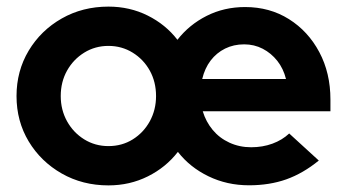

<svg xmlns="http://www.w3.org/2000/svg" viewBox="-20 -551 1050 581"><path d="M308.2 10Q230 10 166.9 -25.9Q103.7 -61.9 66.8 -123.1Q30 -184.4 30 -260.3Q30 -336.2 66.8 -397.7Q103.7 -459.2 166.9 -495.1Q230 -531 308.2 -531Q372.7 -531 427 -503.9Q481.3 -476.8 516.9 -430.6Q552.4 -476.2 605.4 -503Q658.4 -529.7 721.7 -529.7Q796.3 -529.7 854.4 -493.1Q912.6 -456.5 946.2 -393.3Q979.9 -330.2 979.9 -249.6V-214.4H593.5Q603.1 -182.6 623.6 -157.9Q644.1 -133.2 674.3 -119.3Q704.6 -105.4 740 -105.4Q774.7 -105.4 804.4 -116.3Q834.1 -127.2 855.1 -147.1L944.7 -65.2Q897 -26.3 846.4 -8.3Q795.7 9.7 733.4 9.7Q666.9 9.7 610.7 -17.6Q554.6 -44.8 518.3 -91.4Q482 -44.5 427.4 -17.3Q372.7 10 308.2 10ZM308.2 -108.9Q349.1 -108.9 381.7 -129.2Q414.3 -149.5 433.3 -184Q452.2 -218.5 452.2 -260.3Q452.2 -303.1 433.3 -337.3Q414.3 -371.5 381.3 -391.8Q348.4 -412.1 308.2 -412.1Q267.9 -412.1 235 -391.8Q202.1 -371.5 182.9 -337.3Q163.8 -303.1 163.8 -260.3Q163.8 -218.5 182.9 -184Q202.1 -149.5 235 -129.2Q267.9 -108.9 308.2 -108.9ZM591.9 -312H845.4Q837.6 -343.4 819.2 -366.8Q800.7 -390.1 775 -403.5Q749.3 -416.8 718.7 -416.8Q687.2 -416.8 661.2 -404Q635.2 -391.1 617.4 -367.8Q599.6 -344.4 591.9 -312Z"/></svg>

Font: Red Hat Display VF
Style: Regular
Weight: 300
Designer: Pentagram, MCKL
Foundry: Pentagram, MCKL
Version: Version 1.023